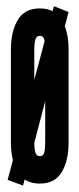

<svg xmlns="http://www.w3.org/2000/svg" viewBox="-20 -582 255 616"><path d="M4.5 -5 153 -562 200 -543.5 54 13.5ZM107.5 7Q59 7 37 -30Q15 -67 15 -124V-424Q15 -481 37 -518Q59 -555 107.5 -555Q156.5 -555 178.2 -518Q200 -481 200 -424V-124Q200 -67 178.2 -30Q156.5 7 107.5 7ZM108 -81Q119 -81 122 -92.8Q125 -104.5 125 -127V-421Q125 -443.5 122 -455.2Q119 -467 108 -467Q97 -467 93.5 -455.2Q90 -443.5 90 -421V-127Q90 -104.5 93.5 -92.8Q97 -81 108 -81Z"/></svg>

Font: League Gothic Condensed
Style: Regular
Weight: 400
Width: 3
Designer: The League of Moveable Type
Version: Version 2.001